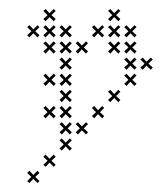

<svg xmlns="http://www.w3.org/2000/svg" viewBox="-20 -337 361 424"><path d="M67.1 62.9 57.9 53.6 67.1 45 62.9 40 53.6 49.3 45 40 40 45 49.3 53.6 40 62.9 45 67.1 53.6 57.9 62.9 67.1ZM102.9 27.1 93.6 17.9 102.9 9.3 98.6 4.3 89.3 13.6 80.7 4.3 75.7 9.3 85 17.9 75.7 27.1 80.7 31.4 89.3 22.1 98.6 31.4ZM138.6 -9.3 129.3 -17.9 138.6 -27.1 134.3 -31.4 125 -22.1 116.4 -31.4 111.4 -27.1 120.7 -17.9 111.4 -9.3 116.4 -4.3 125 -13.6 134.3 -4.3ZM138.6 -45 129.3 -53.6 138.6 -62.9 134.3 -67.1 125 -57.9 116.4 -67.1 111.4 -62.9 120.7 -53.6 111.4 -45 116.4 -40 125 -49.3 134.3 -40ZM174.3 -45 165 -53.6 174.3 -62.9 170 -67.1 160.7 -57.9 152.1 -67.1 147.1 -62.9 156.4 -53.6 147.1 -45 152.1 -40 160.7 -49.3 170 -40ZM210 -80.7 200.7 -89.3 210 -98.6 205.7 -102.9 196.4 -93.6 187.9 -102.9 182.9 -98.6 192.1 -89.3 182.9 -80.7 187.9 -75.7 196.4 -85 205.7 -75.7ZM245.7 -116.4 236.4 -125 245.7 -134.3 241.4 -138.6 232.1 -129.3 223.6 -138.6 218.6 -134.3 227.9 -125 218.6 -116.4 223.6 -111.4 232.1 -120.7 241.4 -111.4ZM281.4 -152.1 272.1 -160.7 281.4 -170 277.1 -174.3 267.9 -165 259.3 -174.3 254.3 -170 263.6 -160.7 254.3 -152.1 259.3 -147.1 267.9 -156.4 277.1 -147.1ZM281.4 -187.9 272.1 -196.4 281.4 -205.7 277.1 -210 267.9 -200.7 259.3 -210 254.3 -205.7 263.6 -196.4 254.3 -187.9 259.3 -182.9 267.9 -192.1 277.1 -182.9ZM317.1 -187.9 307.9 -196.4 317.1 -205.7 312.9 -210 303.6 -200.7 295 -210 290 -205.7 299.3 -196.4 290 -187.9 295 -182.9 303.6 -192.1 312.9 -182.9ZM281.4 -223.6 272.1 -232.1 281.4 -241.4 277.1 -245.7 267.9 -236.4 259.3 -245.7 254.3 -241.4 263.6 -232.1 254.3 -223.6 259.3 -218.6 267.9 -227.9 277.1 -218.6ZM281.4 -259.3 272.1 -267.9 281.4 -277.1 277.1 -281.4 267.9 -272.1 259.3 -281.4 254.3 -277.1 263.6 -267.9 254.3 -259.3 259.3 -254.3 267.9 -263.6 277.1 -254.3ZM245.7 -259.3 236.4 -267.9 245.7 -277.1 241.4 -281.4 232.1 -272.1 223.6 -281.4 218.6 -277.1 227.9 -267.9 218.6 -259.3 223.6 -254.3 232.1 -263.6 241.4 -254.3ZM245.7 -223.6 236.4 -232.1 245.7 -241.4 241.4 -245.7 232.1 -236.4 223.6 -245.7 218.6 -241.4 227.9 -232.1 218.6 -223.6 223.6 -218.6 232.1 -227.9 241.4 -218.6ZM210 -259.3 200.7 -267.9 210 -277.1 205.7 -281.4 196.4 -272.1 187.9 -281.4 182.9 -277.1 192.1 -267.9 182.9 -259.3 187.9 -254.3 196.4 -263.6 205.7 -254.3ZM245.7 -295 236.4 -303.6 245.7 -312.9 241.4 -317.1 232.1 -307.9 223.6 -317.1 218.6 -312.9 227.9 -303.6 218.6 -295 223.6 -290 232.1 -299.3 241.4 -290ZM174.3 -223.6 165 -232.1 174.3 -241.4 170 -245.7 160.7 -236.4 152.1 -245.7 147.1 -241.4 156.4 -232.1 147.1 -223.6 152.1 -218.6 160.7 -227.9 170 -218.6ZM138.6 -223.6 129.3 -232.1 138.6 -241.4 134.3 -245.7 125 -236.4 116.4 -245.7 111.4 -241.4 120.7 -232.1 111.4 -223.6 116.4 -218.6 125 -227.9 134.3 -218.6ZM102.9 -223.6 93.6 -232.1 102.9 -241.4 98.6 -245.7 89.3 -236.4 80.7 -245.7 75.7 -241.4 85 -232.1 75.7 -223.6 80.7 -218.6 89.3 -227.9 98.6 -218.6ZM138.6 -259.3 129.3 -267.9 138.6 -277.1 134.3 -281.4 125 -272.1 116.4 -281.4 111.4 -277.1 120.7 -267.9 111.4 -259.3 116.4 -254.3 125 -263.6 134.3 -254.3ZM102.9 -259.3 93.6 -267.9 102.9 -277.1 98.6 -281.4 89.3 -272.1 80.7 -281.4 75.7 -277.1 85 -267.9 75.7 -259.3 80.7 -254.3 89.3 -263.6 98.6 -254.3ZM67.1 -259.3 57.9 -267.9 67.1 -277.1 62.9 -281.4 53.6 -272.1 45 -281.4 40 -277.1 49.3 -267.9 40 -259.3 45 -254.3 53.6 -263.6 62.9 -254.3ZM102.9 -295 93.6 -303.6 102.9 -312.9 98.6 -317.1 89.3 -307.9 80.7 -317.1 75.7 -312.9 85 -303.6 75.7 -295 80.7 -290 89.3 -299.3 98.6 -290ZM138.6 -187.9 129.3 -196.4 138.6 -205.7 134.3 -210 125 -200.7 116.4 -210 111.4 -205.7 120.7 -196.4 111.4 -187.9 116.4 -182.9 125 -192.1 134.3 -182.9ZM138.6 -152.1 129.3 -160.7 138.6 -170 134.3 -174.3 125 -165 116.4 -174.3 111.4 -170 120.7 -160.7 111.4 -152.1 116.4 -147.1 125 -156.4 134.3 -147.1ZM138.6 -116.4 129.3 -125 138.6 -134.3 134.3 -138.6 125 -129.3 116.4 -138.6 111.4 -134.3 120.7 -125 111.4 -116.4 116.4 -111.4 125 -120.7 134.3 -111.4ZM138.6 -80.7 129.3 -89.3 138.6 -98.6 134.3 -102.9 125 -93.6 116.4 -102.9 111.4 -98.6 120.7 -89.3 111.4 -80.7 116.4 -75.7 125 -85 134.3 -75.7ZM102.9 -152.1 93.6 -160.7 102.9 -170 98.6 -174.3 89.3 -165 80.7 -174.3 75.7 -170 85 -160.7 75.7 -152.1 80.7 -147.1 89.3 -156.4 98.6 -147.1ZM102.9 -80.7 93.6 -89.3 102.9 -98.6 98.6 -102.9 89.3 -93.6 80.7 -102.9 75.7 -98.6 85 -89.3 75.7 -80.7 80.7 -75.7 89.3 -85 98.6 -75.7Z"/></svg>

Font: Gossip Low Cross Small
Style: Regular
Weight: 200
Width: 3
Designer: Deborah Khodanovich
Version: Version 1.001;Glyphs 3.3.1 (3343)